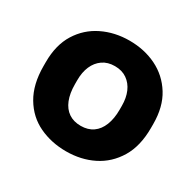

<svg xmlns="http://www.w3.org/2000/svg" viewBox="-126 -683 852 836"><g transform="rotate(30 300.0 -265.0)"><path d="M300 13Q226 13 164.5 -16Q103 -45 66.5 -106.5Q30 -168 30 -260V-280Q30 -366 66.5 -424.5Q103 -483 164.5 -513Q226 -543 300 -543Q375 -543 436 -513Q497 -483 533.5 -424.5Q570 -366 570 -280V-260Q570 -169 533.5 -108.5Q497 -48 436 -17.5Q375 13 300 13ZM300 -115Q336 -115 361 -132.5Q386 -150 399 -183Q412 -216 412 -260V-280Q412 -320 399 -350Q386 -380 361 -397.5Q336 -415 300 -415Q264 -415 239 -397.5Q214 -380 201 -350Q188 -320 188 -280V-260Q188 -214 201 -181.5Q214 -149 239 -132Q264 -115 300 -115Z"/></g></svg>

Font: Golos Text
Style: Bold
Weight: 700
Designer: A.Korolkova, Vitaly Kuzmin
Foundry: ParaType Ltd
Version: Version 2.004